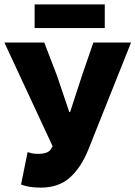

<svg xmlns="http://www.w3.org/2000/svg" viewBox="-20 -844 618 876"><path d="M166 12Q135 12 113 8Q91 4 76 -2L106 -150Q115 -147 125.5 -144.5Q136 -142 158 -142Q175 -142 190 -147Q205 -152 212 -163L220 -177L0 -650H182L240 -499L296 -333H300L354 -499L406 -650H578L382 -159Q350 -80 299 -34Q248 12 166 12ZM138 -716V-824H458V-716Z"/></svg>

Font: Source Sans 3 Black
Style: Regular
Weight: 900
Designer: Paul D. Hunt
Foundry: Adobe
Version: Version 3.046;hotconv 1.0.118;makeotfexe 2.5.65603